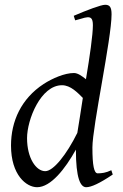

<svg xmlns="http://www.w3.org/2000/svg" viewBox="-20 -762 513 802"><path d="M445 -51C422 -40 405 -38 388 -38C373 -38 366 -70 366 -146C366 -234 446 -601 446 -702C446 -733 438 -742 419 -742C402 -742 344 -720 288 -696L294 -677C302 -679 309 -681 316 -683C328 -687 341 -690 346 -690C358 -690 368 -687 368 -657C368 -617 355 -526 339 -431C323 -444 305 -457 289 -457C250 -457 199 -435 162 -411C69 -350 26 -256 26 -154C26 -31 90 20 135 20C192 20 252 -56 297 -137C297 -17 316 20 340 20C361 20 396 4 451 -33ZM303 -207C258 -116 203 -47 169 -47C131 -47 93 -101 93 -185C93 -262 150 -406 239 -406C275 -406 304 -375 326 -353C317 -297 310 -246 303 -207Z"/></svg>

Font: Oxford Ugaritic Clay
Style: Regular
Weight: 400
Designer: Jacob Thomas
Foundry: Bengal Creative Media Limited
Version: Version 1.000